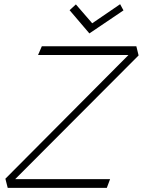

<svg xmlns="http://www.w3.org/2000/svg" viewBox="-20 -904 687 924"><path d="M558.1 -883.8 423.8 -792 345.2 -882.8 314.9 -855 410.2 -743.2 574.2 -854ZM17.1 0H494.1L509.8 -42H53.2L647 -637.2L636.2 -681.2H181.2L163.1 -639.2H598.1L5.9 -43.9Z"/></svg>

Font: Comic Neue Angular Light Italic
Style: Regular
Weight: 300
Italic angle: -12°
Designer: Craig Rozynski
Foundry: Craig Rozynski
Version: Version 2.003